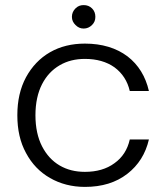

<svg xmlns="http://www.w3.org/2000/svg" viewBox="-20 -725 653 753"><path d="M48 -273C48 -273 48 -273 48 -273C48 -216 59 -167 82 -125C105 -82 136 -50 176 -27C216 -4 262 8 313 8C313 8 313 8 313 8C380 8 435 -9 479 -43C523 -77 551 -122 564 -178C564 -178 489 -178 489 -178C489 -178 489 -178 489 -178C480 -138 460 -107 429 -85C398 -62 359 -51 313 -51C313 -51 313 -51 313 -51C276 -51 243 -59 214 -76C185 -93 162 -118 145 -151C128 -184 119 -225 119 -273C119 -273 119 -273 119 -273C119 -321 128 -362 145 -395C162 -428 185 -452 214 -469C243 -486 276 -494 313 -494C313 -494 313 -494 313 -494C359 -494 398 -483 429 -461C460 -438 480 -407 489 -368C489 -368 564 -368 564 -368C564 -368 564 -368 564 -368C551 -425 523 -471 480 -504C436 -537 380 -554 313 -554C313 -554 313 -554 313 -554C262 -554 216 -543 176 -520C136 -497 105 -464 82 -422C59 -379 48 -330 48 -273ZM308 -613C308 -613 308 -613 308 -613C321 -613 332 -618 341 -627C350 -636 354 -646 354 -659C354 -659 354 -659 354 -659C354 -672 350 -683 341 -692C332 -701 321 -705 308 -705C308 -705 308 -705 308 -705C295 -705 285 -701 276 -692C267 -683 262 -672 262 -659C262 -659 262 -659 262 -659C262 -646 267 -636 276 -627C285 -618 295 -613 308 -613Z"/></svg>

Font: wox.body
Style: Regular
Weight: 500
Designer: Ninad Kale (Devanagari), Jonny Pinhorn (Latin)
Foundry: Indian Type Foundry
Version: ""